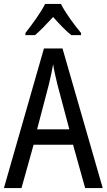

<svg xmlns="http://www.w3.org/2000/svg" viewBox="-20 -963 547 983"><path d="M292 -943H211C190 -900 146 -840 110 -794V-783H159C187 -806 219 -841 252 -876C283 -841 314 -808 345 -783H395V-794C360 -836 314 -898 292 -943ZM416 0H506L300 -715H205L0 0H90L152 -222H354ZM274 -530 335 -301H170L230 -530C238 -562 246 -600 252 -634C256 -605 267 -560 274 -530Z"/></svg>

Font: Noto Sans Sinhala UI Condensed
Style: Regular
Weight: 400
Width: 3
Designer: Jelle Bosma - Monotype Design Team
Foundry: Monotype Imaging Inc.
Version: Version 2.006